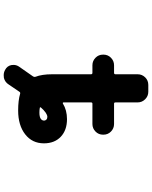

<svg xmlns="http://www.w3.org/2000/svg" viewBox="88 -844 823 1040"><g transform="rotate(90 500.0 -323.5)"><path d="M357.4 60.5Q336.9 49.8 332 27.3Q331.1 21.5 331.1 14.6Q331.1 0 339.8 -13.7Q377 -66.4 393.6 -90.8Q397.5 -96.7 395.5 -103.5Q381.8 -138.7 381.8 -193.4V-404.3Q381.8 -412.1 374 -412.1H333Q309.6 -412.1 292.5 -428.7Q275.4 -445.3 275.4 -469.7V-471.7Q275.4 -496.1 292.5 -512.7Q309.6 -529.3 333 -529.3H374Q381.8 -529.3 381.8 -537.1V-657.2Q381.8 -680.7 398.4 -697.8Q415 -714.8 439.5 -714.8H476.6Q500 -714.8 517.1 -697.8Q534.2 -680.7 534.2 -657.2V-537.1Q534.2 -529.3 541 -529.3H651.4Q674.8 -529.3 691.9 -512.7Q709 -496.1 709 -471.7V-469.7Q709 -445.3 691.9 -428.7Q674.8 -412.1 651.4 -412.1H541Q534.2 -412.1 534.2 -404.3V-255.9Q534.2 -252.9 536.1 -252Q538.1 -251 540 -252Q576.2 -274.4 625 -274.4Q684.6 -274.4 720.2 -240.7Q755.9 -207 755.9 -149.4Q755.9 -85.9 707 -47.9Q658.2 -9.8 578.1 -9.8Q523.4 -9.8 487.3 -20.5Q480.5 -22.5 476.6 -16.6Q456.1 13.7 437.5 41Q424.8 61.5 401.4 67.4Q393.6 68.4 386.7 68.4Q371.1 68.4 357.4 60.5ZM561.5 -132.8Q560.5 -131.8 560.5 -130.9Q560.5 -127 564.5 -127Q574.2 -125 589.8 -125Q631.8 -125 632.8 -150.4Q632.8 -157.2 627.4 -162.6Q622.1 -168 612.3 -168Q591.8 -167 561.5 -132.8Z"/></g></svg>

Font: Rounded Mgen+ 1m bold
Style: Bold
Weight: 700
Designer: [Source Han Sans]
Ryoko NISHIZUKA  (kana & ideographs); Paul D. Hunt (Latin, Greek & Cyrillic); Wenlong ZHANG  (bopomofo
Version: Version 1.059.20150602